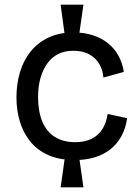

<svg xmlns="http://www.w3.org/2000/svg" viewBox="-20 -727 587 817"><path d="M256 -574 238 -707H335L316 -574ZM238 70 257 -64H316L335 70ZM299 -46Q232 -46 184.5 -67.5Q137 -89 107.5 -126.5Q78 -164 64 -211.5Q50 -259 50 -312Q50 -370 65 -420Q80 -470 110.5 -508Q141 -546 187 -567.5Q233 -589 293 -589Q338 -589 375 -577Q412 -565 439.5 -543Q467 -521 484 -490Q501 -459 507 -421L420 -397Q418 -427 403.5 -453Q389 -479 361 -495Q333 -511 292 -511Q256 -511 228.5 -497.5Q201 -484 182 -458Q163 -432 152.5 -396Q142 -360 142 -314Q142 -254 159.5 -211Q177 -168 212.5 -145Q248 -122 300 -122Q342 -122 371 -137Q400 -152 416.5 -179Q433 -206 438 -242L521 -224Q515 -181 496.5 -147.5Q478 -114 449.5 -91.5Q421 -69 383 -57.5Q345 -46 299 -46Z"/></svg>

Font: Bricolage Grotesque 48pt Condensed ExtraBold
Style: Regular
Weight: 400
Version: Version 1.000;gftools[0.9.30]